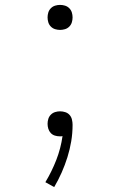

<svg xmlns="http://www.w3.org/2000/svg" viewBox="-20 -548 490 783"><path d="M225 -426Q215 -426 205 -429Q195 -432 187.5 -439.5Q180 -447 177 -457Q174 -467 174 -477Q174 -487 177 -497Q180 -507 187.5 -514.5Q195 -522 205 -525Q215 -528 225 -528Q235 -528 245 -525Q255 -522 262.5 -514.5Q270 -507 273 -497Q276 -487 276 -477Q276 -467 273 -457Q270 -447 262.5 -439.5Q255 -432 245 -429Q235 -426 225 -426ZM201 215 165 195Q191 152 209.5 104.5Q228 57 235 7Q232 8 229.5 8Q227 8 224 8Q214 8 204 5Q194 2 187 -5.5Q180 -13 177 -23Q174 -33 174 -43Q174 -53 177 -63Q180 -73 187.5 -80.5Q195 -88 205 -91Q215 -94 225 -94Q236 -94 246.5 -90.5Q257 -87 264 -79Q271 -71 273.5 -60Q276 -49 276 -39Q276 -5 270.5 28Q265 61 255 93Q245 125 231.5 155.5Q218 186 201 215Z"/></svg>

Font: Iosevka Etoile Extralight
Style: Regular
Weight: 200
Designer: Belleve Invis
Foundry: Belleve Invis
Version: Version 22.1.2; ttfautohint (v1.8.4)